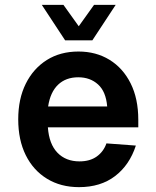

<svg xmlns="http://www.w3.org/2000/svg" viewBox="-20 -758 640 790"><path d="M305 12Q230 12 173.5 -22.5Q117 -57 86 -119.5Q55 -182 55 -267Q55 -351 86 -413.5Q117 -476 172.5 -511Q228 -546 303 -546Q375 -546 430.5 -512Q486 -478 517.5 -415Q549 -352 549 -265V-234H177Q182 -165 216.5 -129.5Q251 -94 307 -94Q350 -94 378 -114Q406 -134 418 -168L539 -159Q513 -79 453.5 -33.5Q394 12 305 12ZM178 -320H421Q416 -381 383.5 -410.5Q351 -440 302 -440Q251 -440 219 -409.5Q187 -379 178 -320ZM152 -738H241L304 -650L367 -738H456L360 -592H248Z"/></svg>

Font: Geist Mono SemiBold
Style: Regular
Weight: 600
Monospace: yes
Designer: Basement.studio, Andrés Briganti, Mateo Zaragoza
Foundry: Basement.studio, Vercel, Andrés Briganti, Guido Ferreyra, Mateo Zaragoza
Version: Version 1.500; ttfautohint (v1.8.4.7-5d5b)